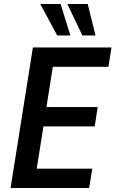

<svg xmlns="http://www.w3.org/2000/svg" viewBox="-20 -943 579 963"><path d="M33 0 145 -705H539L524 -608H245L213 -406H470L455 -309H198L164 -97H443L427 0ZM393 -765 318 -923H420L459 -765ZM267 -765 182 -923H284L333 -765Z"/></svg>

Font: Nunito Sans 10pt Condensed
Style: Bold Italic
Weight: 700
Width: 3
Italic angle: -9°
Designer: Vernon Adams
Foundry: Vernon Adams
Version: Version 3.101;gftools[0.9.27]